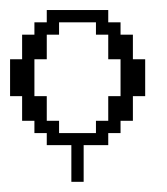

<svg xmlns="http://www.w3.org/2000/svg" viewBox="-20 -288 332 381"><path d="M170.4 -23.9V-48.3H194.8V-97.2H219.2V-170.4H194.8V-219.2H170.4V-243.7H97.2V-219.2H72.8V-170.4H48.3V-97.2H72.8V-48.3H97.2V-23.9ZM121.6 72.8V0H72.8V-23.9H48.3V-48.3H23.9V-97.2H0V-170.4H23.9V-219.2H48.3V-243.7H72.8V-268.1H194.8V-243.7H219.2V-219.2H243.7V-170.4H268.1V-97.2H243.7V-48.3H219.2V-23.9H194.8V0H146V72.8Z"/></svg>

Font: FS Mondwest Regular
Style: Regular
Weight: 400
Designer: NZWStudios2024
Foundry: https://fontstruct.com
Version: Version 1.0